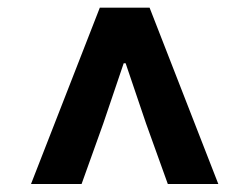

<svg xmlns="http://www.w3.org/2000/svg" viewBox="-20 -782 635 489"><path d="M361 -762.4 536 -313.4H407.4L352 -467.4L300 -620.8H295L243 -467.4L187.8 -313.4H59L234.2 -762.4Z"/></svg>

Font: 寒蝉端黑体 Light
Style: Regular
Weight: 300
Designer: ChillDuanSans {Warren2060}; 
Source Han Sans {Ryoko NISHIZUKA 西塚涼子 (kana, bopomofo & ideographs); Paul D. Hunt (Latin, G
Foundry: ChillType&Adobe
Version: Version 1.300;Glyphs 3.3 (3306)